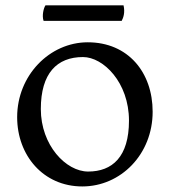

<svg xmlns="http://www.w3.org/2000/svg" viewBox="-20 -667 623 705"><path d="M43 -236.8C43 -96.7 138.7 17.6 282.2 17.6C423.3 17.6 540.5 -100.1 540.5 -256.8C540.5 -401.4 450.2 -511.7 302.2 -511.7C162.6 -511.7 43 -390.6 43 -236.8ZM129.9 -266.6C129.9 -397.9 189 -457.5 284.7 -457.5C359.4 -457.5 453.6 -364.3 453.6 -224.1C453.6 -90.8 392.1 -37.1 303.7 -37.1C222.2 -37.1 129.9 -133.8 129.9 -266.6ZM140.1 -590.3H426.8C432.6 -601.6 439.9 -620.1 433.6 -647.5H147C140.1 -637.2 133.3 -609.4 140.1 -590.3Z"/></svg>

Font: Trykker
Style: Regular
Weight: 400
Designer: Magnus Gaarde
Foundry: Magnus Gaarde
Version: Version 1.001